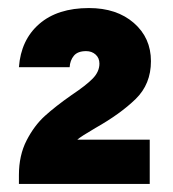

<svg xmlns="http://www.w3.org/2000/svg" viewBox="-20 -793 429 477"><path d="M158 -557Q194 -581 210.5 -598Q227 -615 227 -635Q227 -649 217.5 -657.5Q208 -666 194 -666Q173 -666 163.5 -654.5Q154 -643 153 -626H27Q32 -694 77.5 -733.5Q123 -773 201 -773Q270 -773 312.5 -736Q355 -699 355 -641Q355 -584 317 -547Q279 -510 217 -475Q181 -454 172 -446H352V-336H27V-358Q27 -407 46 -444Q65 -481 91.5 -505Q118 -529 158 -557Z"/></svg>

Font: Mona Sans Black
Style: Regular
Weight: 900
Designer: Deni Anggara
Foundry: GitHub
Version: Version 2.000